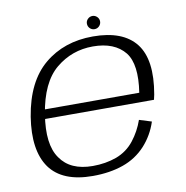

<svg xmlns="http://www.w3.org/2000/svg" viewBox="-78 -759 814 839"><g transform="rotate(-10 329.0 -339.5)"><path d="M267.5 4.5 275 -38.5Q175.5 -38.5 131.5 -103Q86.5 -166 107.5 -297Q129.5 -435.5 201 -494.5Q272 -553 365 -553Q461 -553 507 -496Q549 -442 530 -318.5H102.5L95 -277H588Q591 -288 593 -299.5Q619.5 -450.5 562.5 -523.5Q505.5 -596 372.5 -596Q244.5 -596 157 -523Q69.5 -450 44.5 -297.5Q21.5 -151.5 77 -73Q133 4.5 267.5 4.5ZM275 -38.5 267.5 4.5Q343.5 4.5 403 -16.5Q461.5 -37 503 -82Q543.5 -126.5 562.5 -185L508 -202Q491 -153.5 460 -114Q428.5 -74 380.5 -56Q332 -38.5 275 -38.5ZM386 -626Q398.5 -626 407 -634.8Q415.5 -643.5 415.5 -655.5Q415.5 -667.5 406.8 -676Q398 -684.5 386.5 -684.5Q374.5 -684.5 365.8 -676Q357 -667.5 357 -655.5Q357 -643 365.5 -634.5Q374 -626 386 -626Z"/></g></svg>

Font: Anybody SemiExpanded Light
Style: Italic
Weight: 300
Width: 6
Italic angle: -10°
Version: Version 1.113;gftools[0.9.25]